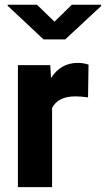

<svg xmlns="http://www.w3.org/2000/svg" viewBox="-20 -770 436 790"><path d="M342.3 -369.1 338.9 -369.6Q311.5 -373.5 291 -373.5Q217.8 -373.5 194.3 -325.2V-3.4V0H191.4H57.1H53.7V-3.4V-498.5V-502H57.1H183.6H187V-499L189.9 -449.2Q230.5 -511.2 299.3 -511.2Q322.3 -511.2 341.8 -504.9L344.2 -504.4V-502L342.3 -373ZM204.1 -680.7 275.4 -750.5H396V-745.1L248.5 -607.9H159.2L11.7 -746.1V-750.5H132.3Z"/></svg>

Font: MAUL Bold
Style: Bold
Weight: 700
Designer: MAUL
Version: Version 1.0; 2020; ttfautohint (v1.8.3)